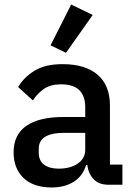

<svg xmlns="http://www.w3.org/2000/svg" viewBox="-20 -815 589 847"><path d="M459 0Q416 0 393 -24.5Q370 -49 365 -87H360Q345 -38 305 -13Q265 12 208 12Q127 12 83.5 -30Q40 -72 40 -143Q40 -221 96.5 -260Q153 -299 262 -299H356V-343Q356 -391 330 -417Q304 -443 249 -443Q203 -443 174 -423Q145 -403 125 -372L60 -431Q86 -475 133 -503.5Q180 -532 256 -532Q357 -532 411 -485Q465 -438 465 -350V-89H520V0ZM239 -71Q290 -71 323 -93.5Q356 -116 356 -154V-229H264Q151 -229 151 -159V-141Q151 -106 174.5 -88.5Q198 -71 239 -71ZM271 -582 203 -615 294 -795 389 -749Z"/></svg>

Font: IBM Plex Sans Hebrew Medm
Style: Regular
Weight: 500
Designer: Mike Abbink, Paul van der Laan, Pieter van Rosmalen, Yanek Iontef
Foundry: Bold Monday
Version: Version 1.3